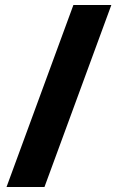

<svg xmlns="http://www.w3.org/2000/svg" viewBox="-20 -739 466 764"><path d="M423 -719 157 5H6L272 -719Z"/></svg>

Font: Noto Sans ExtraBold
Style: Regular
Weight: 800
Designer: Monotype Design Team
Foundry: Monotype Imaging Inc.
Version: Version 2.007